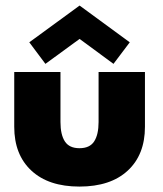

<svg xmlns="http://www.w3.org/2000/svg" viewBox="-20 -676 600 708"><path d="M147.5 -440.5 88 -520 273.5 -655.5 458.5 -520 398.5 -440.5 273.5 -532.5ZM203 -226Q203 -179.5 219.2 -154.5Q235.5 -129.5 273 -129.5Q311 -129.5 327.2 -154.5Q343.5 -179.5 343.5 -226V-410.5H514.5V-208.5Q514.5 -105.5 451 -46.8Q387.5 12 273 12Q159 12 95.8 -46.8Q32.5 -105.5 32.5 -208.5V-410.5H203Z"/></svg>

Font: League Spartan ExtraBold
Style: Regular
Weight: 800
Foundry: The League of Moveable Type
Version: Version 2.002